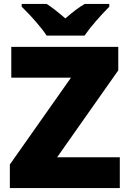

<svg xmlns="http://www.w3.org/2000/svg" viewBox="-20 -951 651 971"><path d="M585.9 0H29.8V-119.1L338.9 -558.1H37.1V-713.9H578.1V-595.2L269 -155.8H585.9ZM532.7 -931.2V-917Q500.5 -884.8 464.8 -843.8Q429.2 -802.7 407.7 -771H215.8Q196.8 -800.3 161.9 -840.6Q127 -880.9 89.8 -917V-931.2H215.8Q249.5 -910.2 310.5 -857.9Q367.7 -907.7 408.7 -931.2Z"/></svg>

Font: Open Sans ExtBd
Style: Bold
Weight: 800
Foundry: Ascender Corporation
Version: Version 1.10